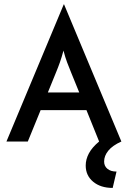

<svg xmlns="http://www.w3.org/2000/svg" viewBox="-20 -667 602 905"><path d="M511.1 218.8Q454.2 218.8 419.1 189.6Q384 160.4 384 113.2Q384 84 399 55.9Q413.9 27.8 447.2 0L387.5 -147.9H171.5L111.1 0H10.4L280.6 -646.5H281.9L552.1 0Q510.4 18.8 490.6 43.1Q470.8 67.4 470.8 94.4Q470.8 116 486.5 128.8Q502.1 141.7 529.2 141.7ZM205.6 -231.2H353.5L315.3 -325Q304.9 -350 296.2 -373.3Q287.5 -396.5 279.2 -428.5Q270.8 -397.2 262.5 -373.6Q254.2 -350 243.8 -325Z"/></svg>

Font: Afacad Flux Medium
Style: Regular
Weight: 500
Designer: Kristian Moeller
Foundry: Dicotype
Version: Version 1.100